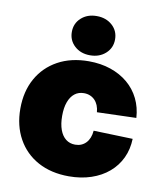

<svg xmlns="http://www.w3.org/2000/svg" viewBox="-85 -815 756 895"><g transform="rotate(10 293.5 -368.0)"><path d="M301.3 11.2Q217.3 11.2 155 -22.7Q92.8 -56.6 58.6 -118.2Q24.4 -179.7 24.4 -260.7Q24.4 -342.3 58.6 -403.6Q92.8 -464.8 155 -499Q217.3 -533.2 301.3 -533.2Q357.9 -533.2 405 -517.1Q452.1 -501 486.8 -471.7Q521.5 -442.4 541.5 -401.6Q561.5 -360.8 564.5 -311.5L378.9 -305.7Q377.4 -323.7 371.6 -337.9Q365.7 -352.1 356 -362.1Q346.2 -372.1 333.3 -377.4Q320.3 -382.8 304.7 -382.8Q278.8 -382.8 260.5 -368.4Q242.2 -354 232.2 -326.9Q222.2 -299.8 222.2 -261.2Q222.2 -222.7 232.2 -195.3Q242.2 -168 260.7 -153.6Q279.3 -139.2 304.7 -139.2Q320.3 -139.2 333.3 -144.5Q346.2 -149.9 356 -160.2Q365.7 -170.4 371.6 -185.1Q377.4 -199.7 378.9 -218.3L564.5 -212.4Q563 -162.6 543.7 -121.6Q524.4 -80.6 489.5 -50.8Q454.6 -21 406.7 -4.9Q358.9 11.2 301.3 11.2ZM300.8 -561.5Q256.3 -561.5 227.5 -587.9Q198.7 -614.3 198.7 -654.3Q198.7 -694.8 227.5 -720.9Q256.3 -747.1 300.8 -747.1Q345.2 -747.1 374.3 -720.9Q403.3 -694.8 403.3 -654.3Q403.3 -614.3 374.3 -587.9Q345.2 -561.5 300.8 -561.5Z"/></g></svg>

Font: Inter 28pt Black
Style: Regular
Weight: 900
Designer: Rasmus Andersson
Foundry: rsms
Version: Version 4.001;git-66647c0bb